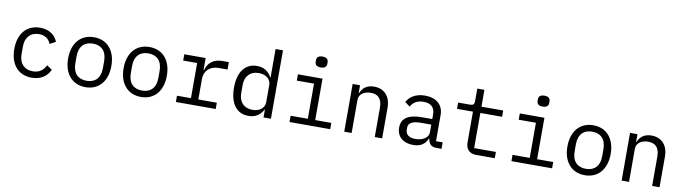

<svg xmlns="http://www.w3.org/2000/svg" viewBox="-34 -1391 7269 2045"><g transform="rotate(10 3600.0 -368.0)"><path d="M318 12C422 12 485 -39 516 -108L459 -147C432 -91 388 -57 319 -57C222 -57 170 -122 170 -214V-302C170 -394 223 -459 317 -459C381 -459 425 -428 444 -375L508 -409C479 -480 417 -528 317 -528C171 -528 84 -422 84 -258C84 -95 169 12 318 12Z M900 12C1045 12 1134 -94 1134 -258C1134 -422 1045 -528 900 -528C755 -528 666 -422 666 -258C666 -94 755 12 900 12ZM900 -57C811 -57 751 -109 751 -221V-295C751 -407 811 -459 900 -459C989 -459 1049 -407 1049 -295V-221C1049 -109 989 -57 900 -57Z M1500 12C1645 12 1734 -94 1734 -258C1734 -422 1645 -528 1500 -528C1355 -528 1266 -422 1266 -258C1266 -94 1355 12 1500 12ZM1500 -57C1411 -57 1351 -109 1351 -221V-295C1351 -407 1411 -459 1500 -459C1589 -459 1649 -407 1649 -295V-221C1649 -109 1589 -57 1500 -57Z M1877 0H2308V-68H2108V-291C2108 -378 2170 -436 2262 -436H2359V-516H2287C2195 -516 2134 -467 2113 -386H2108V-516H1877V-448H2028V-68H1877Z M2825 0H2905V-740H2825V-432H2821C2788 -496 2735 -528 2662 -528C2535 -528 2460 -429 2460 -258C2460 -87 2535 12 2662 12C2735 12 2788 -20 2821 -84H2825ZM2693 -59C2600 -59 2546 -121 2546 -214V-302C2546 -395 2600 -457 2693 -457C2765 -457 2825 -419 2825 -351V-165C2825 -97 2765 -59 2693 -59Z M3332 -630C3379 -630 3395 -652 3395 -681V-697C3395 -726 3379 -748 3332 -748C3285 -748 3269 -726 3269 -697V-681C3269 -652 3285 -630 3332 -630ZM3106 0H3546V-68H3372V-516H3106V-448H3292V-68H3106Z M3778 0V-358C3778 -426 3842 -457 3906 -457C3986 -457 4028 -412 4028 -317V0H4108V-331C4108 -456 4037 -528 3929 -528C3844 -528 3803 -483 3782 -432H3778V-516H3698V0Z M4750 0V-70H4678V-354C4678 -463 4601 -528 4480 -528C4375 -528 4310 -478 4283 -424L4337 -384C4364 -431 4406 -460 4475 -460C4554 -460 4598 -422 4598 -346V-295H4488C4332 -295 4266 -241 4266 -145C4266 -48 4335 12 4443 12C4527 12 4575 -24 4598 -84H4603C4610 -36 4632 0 4695 0ZM4457 -55C4390 -55 4350 -83 4350 -136V-157C4350 -208 4392 -235 4488 -235H4598V-150C4598 -97 4539 -55 4457 -55Z M5326 0V-68H5091V-448H5326V-516H5091V-698H5014V-563C5014 -528 5002 -516 4967 -516H4839V-448H5011V-118C5011 -49 5046 0 5125 0Z M5732 -630C5779 -630 5795 -652 5795 -681V-697C5795 -726 5779 -748 5732 -748C5685 -748 5669 -726 5669 -697V-681C5669 -652 5685 -630 5732 -630ZM5506 0H5946V-68H5772V-516H5506V-448H5692V-68H5506Z M6300 12C6445 12 6534 -94 6534 -258C6534 -422 6445 -528 6300 -528C6155 -528 6066 -422 6066 -258C6066 -94 6155 12 6300 12ZM6300 -57C6211 -57 6151 -109 6151 -221V-295C6151 -407 6211 -459 6300 -459C6389 -459 6449 -407 6449 -295V-221C6449 -109 6389 -57 6300 -57Z M6778 0V-358C6778 -426 6842 -457 6906 -457C6986 -457 7028 -412 7028 -317V0H7108V-331C7108 -456 7037 -528 6929 -528C6844 -528 6803 -483 6782 -432H6778V-516H6698V0Z"/></g></svg>

Font: IBM Mono
Style: Regular
Weight: 400
Monospace: yes
Designer: Mike Abbink, Paul van der Laan, Pieter van Rosmalen
Foundry: Bold Monday
Version: Version 2.3